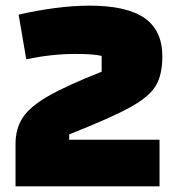

<svg xmlns="http://www.w3.org/2000/svg" viewBox="-20 -660 635 680"><path d="M35 -150Q35 -205 61 -244Q87 -283 151.5 -320Q216 -357 340 -406V-462Q311 -469 247 -469Q163 -469 73 -450L46 -608Q109 -623 175 -631.5Q241 -640 297 -640Q429 -640 492 -596Q555 -552 555 -460Q555 -395 531.5 -356Q508 -317 441 -280Q374 -243 225 -184V-165H545V0H35Z"/></svg>

Font: Changa ExtraBold
Style: Regular
Weight: 800
Designer: Eduardo Rodriguez Tunni
Foundry: Eduardo Rodriguez Tunni
Version: Version 2.002; ttfautohint (v1.5) -l 8 -r 50 -G 220 -x 14 -H